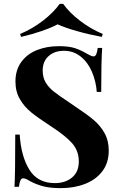

<svg xmlns="http://www.w3.org/2000/svg" viewBox="-20 -960 624 994"><path d="M430 -682Q441 -676 449.5 -672Q458 -668 464 -668Q473 -668 478 -678.5Q483 -689 486 -712H509Q504 -645 504 -484H481Q477 -538 456.5 -587Q436 -636 398.5 -666.5Q361 -697 311 -697Q262 -697 231.5 -669.5Q201 -642 201 -595Q201 -560 216 -534Q231 -508 258 -486.5Q285 -465 341 -428L373 -406Q432 -367 466 -338Q500 -309 521.5 -270.5Q543 -232 543 -181Q543 -117 510 -73.5Q477 -30 420.5 -8Q364 14 295 14Q239 14 202 4Q165 -6 134 -23Q112 -37 100 -37Q91 -37 86 -26.5Q81 -16 78 7H55Q59 -56 59 -263H82Q89 -151 132 -81.5Q175 -12 264 -12Q318 -12 353 -41Q388 -70 388 -124Q388 -180 352 -220Q316 -260 238 -310Q178 -349 142 -378Q106 -407 83 -446.5Q60 -486 60 -538Q60 -598 90.5 -639.5Q121 -681 172 -701Q223 -721 284 -721Q336 -721 367 -711Q398 -701 430 -682ZM512 -784 507 -769Q442 -781 378.5 -799Q315 -817 278 -834Q247 -817 194.5 -799Q142 -781 89 -769L84 -784Q148 -811 202.5 -853Q257 -895 289 -940H307Q339 -895 393.5 -853Q448 -811 512 -784Z"/></svg>

Font: Playfair Display SC
Style: Bold
Weight: 700
Designer: Claus Eggers Sørensen
Foundry: Claus Eggers Sørensen
Version: Version 1.200; ttfautohint (v1.6)